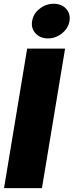

<svg xmlns="http://www.w3.org/2000/svg" viewBox="-20 -981 384 1001"><path d="M319.3 -727.5 198.7 0H1L121.6 -727.5ZM230 -780.8Q189.5 -780.8 165.3 -807.1Q141.1 -833.5 147.5 -871.1Q153.3 -909.2 186.3 -935.3Q219.2 -961.4 259.8 -961.4Q300.8 -961.4 324.7 -935.3Q348.6 -909.2 342.3 -871.1Q335.9 -833.5 303.2 -807.1Q270.5 -780.8 230 -780.8Z"/></svg>

Font: Inter 16pt Black
Style: Italic
Weight: 900
Italic angle: -9.3988°
Version: Version 4.001;git-66647c0bb